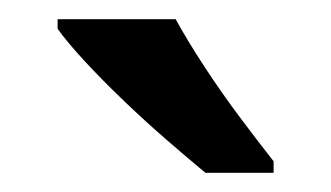

<svg xmlns="http://www.w3.org/2000/svg" viewBox="-20 -786 345 200"><path d="M163 -766Q175 -744 193 -716.5Q211 -689 230.5 -663Q250 -637 265 -618V-606H194Q177 -620 154.5 -639.5Q132 -659 109.5 -680.5Q87 -702 68.5 -722Q50 -742 40 -756V-766Z"/></svg>

Font: Noto Sans Hebrew Medium
Style: Regular
Weight: 500
Designer: Monotype Design Team
Foundry: Monotype Imaging Inc.
Version: Version 2.003